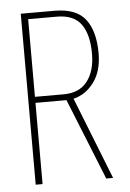

<svg xmlns="http://www.w3.org/2000/svg" viewBox="-48 -660 471 697"><g transform="rotate(-5 187.5 -311.5)"><path d="M54 0V-623H177Q256 -623 289.5 -579.5Q323 -536 323 -456Q323 -390 292.5 -349.5Q262 -309 218 -299L336 0H311L192 -296H79V0ZM79 -318H184Q241 -318 270 -355.5Q299 -393 299 -456Q299 -526 272 -563.5Q245 -601 183 -601H79Z"/></g></svg>

Font: Inconsolata Condensed ExtraLight
Style: Regular
Weight: 200
Width: 3
Monospace: yes
Designer: Raph Levien, Cyreal, Brenton Simpson
Foundry: Raph Levien, Cyreal, Google
Version: Version 3.100; ttfautohint (v1.8.4.7-5d5b)